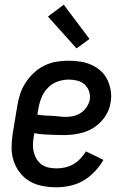

<svg xmlns="http://www.w3.org/2000/svg" viewBox="-20 -785 540 813"><path d="M220 8Q189 8 160 2.5Q131 -3 106.5 -17Q82 -31 64.5 -53.5Q47 -76 38 -103Q29 -130 29 -160Q29 -190 34 -221L54 -341Q58 -366 66.5 -390.5Q75 -415 90 -437.5Q105 -460 125.5 -478.5Q146 -497 170.5 -508.5Q195 -520 220.5 -524Q246 -528 271 -528Q296 -528 321 -524Q346 -520 368 -510Q390 -500 407.5 -484Q425 -468 435 -446.5Q445 -425 449 -400.5Q453 -376 448 -350Q445 -329 435 -309Q425 -289 409.5 -272Q394 -255 374.5 -243Q355 -231 333.5 -224.5Q312 -218 291 -215.5Q270 -213 249 -213Q238 -213 228 -213.5Q218 -214 207 -214H206Q185 -215 165 -216Q145 -217 125 -221L123 -207Q120 -190 119.5 -173Q119 -156 123 -140.5Q127 -125 135.5 -111Q144 -97 157 -88Q170 -79 186 -75.5Q202 -72 220 -72Q237 -72 255.5 -76Q274 -80 290.5 -89.5Q307 -99 320.5 -113.5Q334 -128 344 -144L418 -108Q403 -82 381.5 -59Q360 -36 333.5 -20.5Q307 -5 277.5 1.5Q248 8 220 8ZM260 -290Q276 -290 292.5 -294Q309 -298 323 -307.5Q337 -317 347 -332Q357 -347 360 -362Q363 -381 357 -398.5Q351 -416 338 -427.5Q325 -439 307.5 -443.5Q290 -448 271 -448Q248 -448 224.5 -440Q201 -432 183.5 -414Q166 -396 156.5 -373.5Q147 -351 143 -327L138 -300Q153 -297 168.5 -296Q184 -295 199 -294.5Q214 -294 229.5 -292Q245 -290 260 -290ZM304 -580 183 -715 250 -765 359 -620Z"/></svg>

Font: Iosevka SS04 Medium
Style: Italic
Weight: 500
Italic angle: -9°
Monospace: yes
Designer: Belleve Invis
Foundry: Belleve Invis
Version: Version 19.0.0; ttfautohint (v1.8.4)